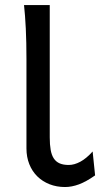

<svg xmlns="http://www.w3.org/2000/svg" viewBox="-20 -733 428 765"><path d="M178.2 -185.5Q178.2 -156.7 181.9 -136Q185.5 -115.2 194.3 -101.8Q203.1 -88.4 217.8 -82Q232.4 -75.7 253.9 -75.7Q275.9 -75.7 300 -88.6Q324.2 -101.6 349.1 -129.4L358.9 -34.2Q323.7 -9.3 294.7 1.5Q265.6 12.2 239.3 12.2Q205.6 12.2 177.2 1Q148.9 -10.3 128.4 -30.5Q107.9 -50.8 96.7 -79.1Q85.4 -107.4 85.4 -141.6V-498Q85.4 -564.9 82.8 -618.9Q80.1 -672.9 75.7 -712.9H178.2Z"/></svg>

Font: Andika New Basic
Style: Regular
Weight: 400
Designer: Victor Gaultney, Annie Olsen, Julie Remington, Don Collingsworth, Eric Hays
Foundry: SIL International
Version: Version 5.500